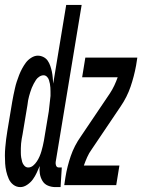

<svg xmlns="http://www.w3.org/2000/svg" viewBox="-43 -755 580 783"><path d="M40 8Q24 8 11.5 -1.5Q-1 -11 -7.5 -26Q-14 -41 -17.5 -56.5Q-21 -72 -22 -88Q-23 -104 -23 -120.5Q-23 -137 -21.5 -153.5Q-20 -170 -18 -187Q-16 -204 -13 -221L7 -341Q9 -354 12 -367.5Q15 -381 18 -395Q21 -409 25.5 -422.5Q30 -436 35 -449Q40 -462 47 -475Q54 -488 62.5 -499.5Q71 -511 84.5 -519.5Q98 -528 111 -528Q123 -528 134 -522.5Q145 -517 151.5 -507.5Q158 -498 162 -486.5Q166 -475 168.5 -463Q171 -451 172 -439Q173 -427 174 -414L227 -735H290L184 -94Q183 -86 186 -79Q189 -72 197 -72H209L204 8H183Q167 8 152.5 2Q138 -4 130 -17.5Q122 -31 119.5 -46.5Q117 -62 119 -78Q113 -64 106.5 -50Q100 -36 91 -23.5Q82 -11 68 -1.5Q54 8 40 8ZM72 -72Q83 -72 92 -79.5Q101 -87 107.5 -97Q114 -107 118.5 -117.5Q123 -128 126 -138.5Q129 -149 131.5 -159.5Q134 -170 136 -181L156 -301Q158 -317 159.5 -332.5Q161 -348 163 -364Q163 -373 163 -381Q163 -389 162.5 -397.5Q162 -406 160.5 -413.5Q159 -421 156.5 -429Q154 -437 148 -442.5Q142 -448 135 -448Q126 -448 117.5 -442.5Q109 -437 104 -429.5Q99 -422 94.5 -413.5Q90 -405 86.5 -396.5Q83 -388 80.5 -379.5Q78 -371 75.5 -362.5Q73 -354 71.5 -345Q70 -336 69 -327L49 -207Q47 -198 45.5 -188.5Q44 -179 43 -169.5Q42 -160 42 -150.5Q42 -141 42 -131.5Q42 -122 43.5 -112.5Q45 -103 47.5 -94.5Q50 -86 56.5 -79Q63 -72 72 -72ZM219 0 224 -33Q231 -76 245.5 -118.5Q260 -161 287 -199L405 -374Q415 -389 423 -406Q431 -423 437 -440H292L305 -520H517L512 -488Q504 -444 489.5 -401.5Q475 -359 449 -321L331 -146Q320 -131 312.5 -114Q305 -97 299 -80H444L431 0Z"/></svg>

Font: Iosevka Term Curly Medium
Style: Italic
Weight: 500
Italic angle: -9°
Designer: Belleve Invis
Foundry: Belleve Invis
Version: Version 32.3.0